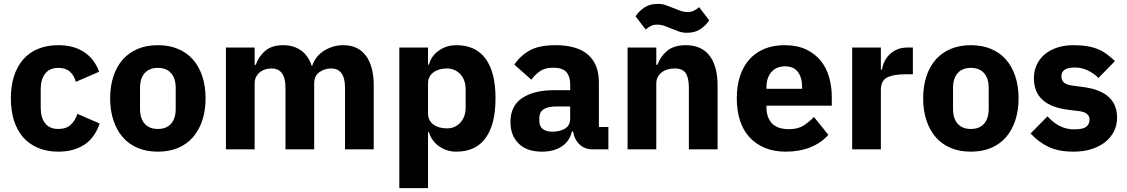

<svg xmlns="http://www.w3.org/2000/svg" viewBox="-20 -770 5812 990"><path d="M281 12Q222 12 176 -7.5Q130 -27 99 -62.5Q68 -98 52 -149Q36 -200 36 -263Q36 -326 52 -376.5Q68 -427 99 -463Q130 -499 176 -518Q222 -537 281 -537Q361 -537 414.5 -501Q468 -465 491 -400L371 -348Q364 -378 342 -399Q320 -420 281 -420Q236 -420 213 -390.5Q190 -361 190 -311V-213Q190 -163 213 -134Q236 -105 281 -105Q321 -105 344.5 -126.5Q368 -148 379 -183L494 -133Q468 -58 413.5 -23Q359 12 281 12Z M794 12Q736 12 690.5 -7Q645 -26 613.5 -62Q582 -98 565 -149Q548 -200 548 -263Q548 -326 565 -377Q582 -428 613.5 -463.5Q645 -499 690.5 -518Q736 -537 794 -537Q852 -537 897.5 -518Q943 -499 974.5 -463.5Q1006 -428 1023 -377Q1040 -326 1040 -263Q1040 -200 1023 -149Q1006 -98 974.5 -62Q943 -26 897.5 -7Q852 12 794 12ZM794 -105Q838 -105 862 -132Q886 -159 886 -209V-316Q886 -366 862 -393Q838 -420 794 -420Q750 -420 726 -393Q702 -366 702 -316V-209Q702 -159 726 -132Q750 -105 794 -105Z M1145 0V-525H1293V-436H1299Q1313 -478 1347 -507.5Q1381 -537 1440 -537Q1494 -537 1532 -510Q1570 -483 1587 -431H1590Q1597 -453 1611.5 -472.5Q1626 -492 1647 -506Q1668 -520 1694 -528.5Q1720 -537 1750 -537Q1826 -537 1866.5 -483Q1907 -429 1907 -329V0H1759V-317Q1759 -417 1687 -417Q1654 -417 1627 -398Q1600 -379 1600 -340V0H1452V-317Q1452 -417 1380 -417Q1364 -417 1348.5 -412.5Q1333 -408 1320.5 -398Q1308 -388 1300.5 -373.5Q1293 -359 1293 -340V0Z M2039 -525H2187V-437H2192Q2203 -481 2242.5 -509Q2282 -537 2333 -537Q2433 -537 2484 -467Q2535 -397 2535 -263Q2535 -129 2484 -58.5Q2433 12 2333 12Q2307 12 2284 4.5Q2261 -3 2242.5 -16.5Q2224 -30 2211 -48.5Q2198 -67 2192 -88H2187V200H2039ZM2284 -108Q2326 -108 2353.5 -137.5Q2381 -167 2381 -217V-308Q2381 -358 2353.5 -387.5Q2326 -417 2284 -417Q2242 -417 2214.5 -396.5Q2187 -376 2187 -340V-185Q2187 -149 2214.5 -128.5Q2242 -108 2284 -108Z M3035 0Q2995 0 2968.5 -25Q2942 -50 2935 -92H2929Q2917 -41 2876 -14.5Q2835 12 2775 12Q2696 12 2654 -30Q2612 -72 2612 -141Q2612 -224 2672.5 -264.5Q2733 -305 2837 -305H2920V-338Q2920 -376 2900 -398.5Q2880 -421 2833 -421Q2789 -421 2763 -402Q2737 -383 2720 -359L2632 -437Q2664 -484 2712.5 -510.5Q2761 -537 2844 -537Q2956 -537 3012 -488Q3068 -439 3068 -345V-115H3117V0ZM2830 -91Q2867 -91 2893.5 -107Q2920 -123 2920 -159V-221H2848Q2761 -221 2761 -162V-147Q2761 -118 2779 -104.5Q2797 -91 2830 -91Z M3216 0V-525H3364V-436H3370Q3384 -477 3419 -507Q3454 -537 3516 -537Q3597 -537 3638.5 -483Q3680 -429 3680 -329V0H3532V-317Q3532 -368 3516 -392.5Q3500 -417 3459 -417Q3441 -417 3424 -412.5Q3407 -408 3393.5 -398Q3380 -388 3372 -373.5Q3364 -359 3364 -340V0ZM3523 -601Q3500 -601 3482.5 -607Q3465 -613 3446 -621Q3424 -630 3406 -636.5Q3388 -643 3368 -643Q3351 -643 3338 -637Q3325 -631 3309 -618L3257 -686Q3275 -713 3303 -731.5Q3331 -750 3371 -750Q3394 -750 3411.5 -744Q3429 -738 3448 -730Q3470 -721 3488 -714.5Q3506 -708 3526 -708Q3543 -708 3556 -714Q3569 -720 3585 -733L3637 -665Q3619 -638 3591 -619.5Q3563 -601 3523 -601Z M4031 12Q3971 12 3924 -7.5Q3877 -27 3844.5 -62.5Q3812 -98 3795.5 -149Q3779 -200 3779 -263Q3779 -325 3795 -375.5Q3811 -426 3842.5 -462Q3874 -498 3920 -517.5Q3966 -537 4025 -537Q4090 -537 4136.5 -515Q4183 -493 4212.5 -456Q4242 -419 4255.5 -370.5Q4269 -322 4269 -269V-225H3932V-217Q3932 -165 3960 -134.5Q3988 -104 4048 -104Q4094 -104 4123 -122.5Q4152 -141 4177 -167L4251 -75Q4216 -34 4159.5 -11Q4103 12 4031 12ZM4028 -428Q3983 -428 3957.5 -398.5Q3932 -369 3932 -320V-312H4116V-321Q4116 -369 4094.5 -398.5Q4073 -428 4028 -428Z M4374 0V-525H4522V-411H4527Q4531 -433 4541 -453.5Q4551 -474 4567.5 -490Q4584 -506 4607 -515.5Q4630 -525 4661 -525H4687V-387H4650Q4585 -387 4553.5 -370Q4522 -353 4522 -307V0Z M4986 12Q4928 12 4882.5 -7Q4837 -26 4805.5 -62Q4774 -98 4757 -149Q4740 -200 4740 -263Q4740 -326 4757 -377Q4774 -428 4805.5 -463.5Q4837 -499 4882.5 -518Q4928 -537 4986 -537Q5044 -537 5089.5 -518Q5135 -499 5166.5 -463.5Q5198 -428 5215 -377Q5232 -326 5232 -263Q5232 -200 5215 -149Q5198 -98 5166.5 -62Q5135 -26 5089.5 -7Q5044 12 4986 12ZM4986 -105Q5030 -105 5054 -132Q5078 -159 5078 -209V-316Q5078 -366 5054 -393Q5030 -420 4986 -420Q4942 -420 4918 -393Q4894 -366 4894 -316V-209Q4894 -159 4918 -132Q4942 -105 4986 -105Z M5515 12Q5439 12 5387 -12.5Q5335 -37 5294 -82L5381 -170Q5409 -139 5443 -121Q5477 -103 5520 -103Q5564 -103 5581 -116.5Q5598 -130 5598 -153Q5598 -190 5545 -197L5488 -204Q5311 -226 5311 -366Q5311 -404 5325.5 -435.5Q5340 -467 5366.5 -489.5Q5393 -512 5430.5 -524.5Q5468 -537 5515 -537Q5556 -537 5587.5 -531.5Q5619 -526 5643.5 -515.5Q5668 -505 5688.5 -489.5Q5709 -474 5729 -455L5644 -368Q5619 -393 5587.5 -407.5Q5556 -422 5523 -422Q5485 -422 5469 -410Q5453 -398 5453 -378Q5453 -357 5464.5 -345.5Q5476 -334 5508 -329L5567 -321Q5740 -298 5740 -163Q5740 -125 5724 -93Q5708 -61 5678.5 -37.5Q5649 -14 5607.5 -1Q5566 12 5515 12Z"/></svg>

Font: IBM Plex Sans Devanagari
Style: Bold
Weight: 700
Designer: Mike Abbink, Paul van der Laan, Pieter van Rosmalen, Erin McLaughlin
Foundry: Bold Monday
Version: Version 1.1